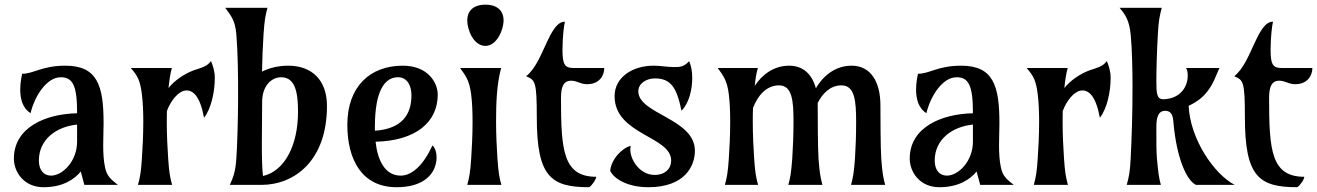

<svg xmlns="http://www.w3.org/2000/svg" viewBox="-20 -780 5557 810"><path d="M335.9 0H477.5C452.1 -20.5 431.2 -34.2 423.3 -73.2C410.6 -132.8 417 -201.7 417 -260.7C417 -418 391.6 -502.9 255.9 -502.9C157.2 -502.9 122.6 -468.8 73.2 -468.8C70.8 -456.5 65.4 -430.7 65.4 -401.9C65.4 -365.2 74.2 -324.2 108.9 -302.7C126 -373.5 175.8 -454.1 236.8 -454.1C286.6 -454.1 305.2 -418.5 305.2 -307.6V-302.2C170.9 -299.3 38.6 -242.2 38.6 -110.8C38.6 -55.2 80.1 9.8 163.6 9.8C247.1 9.8 294.9 -24.9 320.8 -56.6ZM195.3 -39.1C164.6 -39.1 144 -62.5 144 -102.5C144 -192.9 219.2 -246.1 305.2 -254.4V-182.1C305.2 -100.6 244.6 -39.1 195.3 -39.1Z M705.1 -493.2H531.7C560.1 -460.9 571.3 -441.4 578.6 -382.3C583 -347.7 584.5 -306.6 584.5 -265.1C584.5 -210 581.5 -154.3 578.6 -111.3C574.7 -52.7 570.8 -31.7 562 0H706.1C697.3 -31.7 693.4 -52.7 689.5 -111.3C686.5 -154.3 683.6 -210 683.6 -265.1C683.6 -280.8 683.6 -296.4 684.1 -311.5C700.2 -355.5 731.9 -393.6 760.3 -397.9C794.4 -402.8 824.2 -373.5 840.8 -283.2C870.1 -320.3 886.2 -390.6 886.2 -451.2C886.2 -480 878.4 -502.4 870.1 -522.5C852.5 -497.6 825.2 -493.2 798.8 -483.9C757.8 -469.2 716.8 -440.9 690.9 -408.7C695.3 -448.2 697.8 -466.3 705.1 -493.2Z M1091.8 -634.8C1095.7 -694.3 1099.6 -714.8 1108.4 -747.1H930.2C953.6 -714.8 972.2 -694.8 977.1 -634.8C989.3 -486.8 984.4 -219.2 977.1 -111.3C973.1 -52.7 963.4 -31.7 949.7 0H1082.5C1222.7 0 1359.4 -102.5 1359.4 -333C1359.4 -444.3 1293.9 -502.9 1195.8 -502.9C1152.8 -502.9 1114.7 -492.7 1085.4 -478C1086.4 -531.7 1088.4 -585 1091.8 -634.8ZM1085.9 -349.6C1085.9 -417.5 1124.5 -454.1 1166.5 -454.1C1228 -454.1 1237.3 -382.8 1237.3 -308.6C1237.3 -164.6 1179.2 -57.6 1089.4 -37.6C1081.5 -101.6 1085.9 -249.5 1085.9 -349.6Z M1826.7 -380.9C1826.7 -428.2 1788.6 -502.9 1678.7 -502.9C1542 -502.9 1445.3 -415.5 1445.3 -253.4C1445.3 -107.9 1505.9 9.8 1652.8 9.8C1846.2 9.8 1835.4 -146 1804.2 -166C1766.1 -83 1717.8 -39.1 1670.4 -39.1C1601.6 -39.1 1572.3 -108.4 1564.5 -182.1C1731.9 -186 1826.7 -262.7 1826.7 -380.9ZM1561.5 -243.7C1561.5 -401.4 1605 -454.1 1659.2 -454.1C1698.2 -454.1 1715.8 -418.5 1715.8 -377.9C1715.8 -298.3 1677.2 -236.3 1561.5 -228.5Z M2027.8 -586.4C2074.7 -586.4 2104.5 -651.9 2104.5 -694.8C2104.5 -728.5 2084 -760.3 2027.8 -760.3C1971.7 -760.3 1951.2 -728.5 1951.2 -694.8C1951.2 -651.9 1979 -586.4 2027.8 -586.4ZM2094.2 -493.2H1920.9C1944.3 -460.9 1960.4 -440.4 1967.8 -381.3C1972.2 -346.7 1973.6 -306.6 1973.6 -265.1C1973.6 -210 1970.7 -154.3 1967.8 -111.3C1963.9 -52.7 1960 -31.7 1951.2 0H2095.2C2086.4 -31.7 2082.5 -52.7 2078.6 -111.3C2075.7 -154.3 2072.8 -210 2072.8 -265.1C2072.8 -343.8 2075.2 -422.9 2094.2 -493.2Z M2346.7 -365.7C2346.7 -410.6 2355.5 -439.5 2389.6 -439.5C2415.5 -439.5 2427.2 -424.8 2457.5 -424.8C2506.8 -424.8 2529.3 -459.5 2529.3 -493.2H2398.4C2363.3 -493.2 2353 -507.8 2353 -568.8C2353 -624.5 2359.4 -674.8 2363.3 -688.5C2296.4 -689.5 2273.4 -515.6 2199.7 -458.5C2237.3 -441.4 2244.6 -439.5 2244.6 -285.6C2244.6 -34.7 2303.7 9.8 2465.3 9.8C2476.1 4.4 2495.6 -23.9 2495.1 -34.2C2355.5 -34.2 2346.7 -147 2346.7 -365.7Z M2737.3 -502.9C2648.4 -502.9 2572.8 -454.1 2572.8 -374.5C2572.8 -210.9 2811.5 -206.1 2811.5 -102.5C2811.5 -68.8 2786.1 -42 2741.7 -42C2671.4 -42 2628.9 -123 2641.1 -164.6C2607.4 -157.7 2559.1 -110.4 2554.2 -59.6C2569.3 -25.9 2627.4 9.8 2715.3 9.8C2868.2 9.8 2911.6 -78.6 2911.6 -144C2911.6 -280.3 2672.9 -298.3 2672.9 -395C2672.9 -426.8 2705.1 -449.2 2742.7 -449.2C2811.5 -449.2 2835 -409.2 2855 -313C2887.2 -344.7 2900.4 -402.8 2900.4 -451.2C2900.4 -480 2896 -502 2887.2 -522C2864.7 -496.6 2846.2 -497.1 2823.2 -497.1C2794.9 -497.1 2767.6 -502.9 2737.3 -502.9Z M3177.2 -493.2H3007.8C3031.2 -460.9 3047.4 -441.4 3054.7 -382.3C3059.1 -347.7 3060.5 -306.6 3060.5 -265.1C3060.5 -210 3057.6 -154.3 3054.7 -111.3C3050.8 -52.7 3046.9 -31.7 3038.1 0H3178.2C3169.4 -31.7 3165.5 -52.7 3161.6 -111.3C3158.7 -154.3 3155.8 -210 3155.8 -265.1C3155.8 -285.2 3155.8 -305.2 3156.7 -324.2C3174.3 -371.6 3210.4 -419.9 3266.1 -419.9C3323.2 -419.9 3327.6 -352.5 3327.6 -265.1C3327.6 -210 3325.2 -154.3 3322.3 -111.3C3317.9 -52.7 3314.5 -31.7 3305.7 0H3449.7C3440.9 -31.7 3437.5 -52.7 3433.1 -111.3C3430.2 -154.3 3429.7 -280.8 3429.7 -335.4V-345.7C3449.7 -385.3 3482.4 -419.9 3529.8 -419.9C3586.9 -419.9 3591.8 -352.5 3591.8 -265.1C3591.8 -210 3589.8 -154.3 3586.9 -111.3C3582.5 -52.7 3579.1 -31.7 3570.3 0H3714.4C3705.6 -31.7 3702.1 -52.7 3697.8 -111.3C3694.8 -154.3 3694.3 -280.8 3694.3 -335.4C3694.3 -436.5 3652.3 -502.9 3572.8 -502.9C3502.4 -502.9 3451.7 -458.5 3421.9 -407.7C3405.8 -467.3 3367.7 -502.9 3309.1 -502.9C3243.7 -502.9 3194.8 -464.4 3164.1 -418C3167.5 -451.2 3170.4 -468.3 3177.2 -493.2ZM3413.6 -302.7 3411.6 -293.9Z M4115.2 0H4256.8C4231.4 -20.5 4210.4 -34.2 4202.6 -73.2C4189.9 -132.8 4196.3 -201.7 4196.3 -260.7C4196.3 -418 4170.9 -502.9 4035.2 -502.9C3936.5 -502.9 3901.9 -468.8 3852.5 -468.8C3850.1 -456.5 3844.7 -430.7 3844.7 -401.9C3844.7 -365.2 3853.5 -324.2 3888.2 -302.7C3905.3 -373.5 3955.1 -454.1 4016.1 -454.1C4065.9 -454.1 4084.5 -418.5 4084.5 -307.6V-302.2C3950.2 -299.3 3817.9 -242.2 3817.9 -110.8C3817.9 -55.2 3859.4 9.8 3942.9 9.8C4026.4 9.8 4074.2 -24.9 4100.1 -56.6ZM3974.6 -39.1C3943.8 -39.1 3923.3 -62.5 3923.3 -102.5C3923.3 -192.9 3998.5 -246.1 4084.5 -254.4V-182.1C4084.5 -100.6 4023.9 -39.1 3974.6 -39.1Z M4484.4 -493.2H4311C4339.4 -460.9 4350.6 -441.4 4357.9 -382.3C4362.3 -347.7 4363.8 -306.6 4363.8 -265.1C4363.8 -210 4360.8 -154.3 4357.9 -111.3C4354 -52.7 4350.1 -31.7 4341.3 0H4485.4C4476.6 -31.7 4472.7 -52.7 4468.8 -111.3C4465.8 -154.3 4462.9 -210 4462.9 -265.1C4462.9 -280.8 4462.9 -296.4 4463.4 -311.5C4479.5 -355.5 4511.2 -393.6 4539.6 -397.9C4573.7 -402.8 4603.5 -373.5 4620.1 -283.2C4649.4 -320.3 4665.5 -390.6 4665.5 -451.2C4665.5 -480 4657.7 -502.4 4649.4 -522.5C4631.8 -497.6 4604.5 -493.2 4578.1 -483.9C4537.1 -469.2 4496.1 -440.9 4470.2 -408.7C4474.6 -448.2 4477.1 -466.3 4484.4 -493.2Z M4860.8 -111.3C4857.9 -144 4858.4 -195.8 4858.4 -243.2C4858.4 -279.3 4863.8 -312.5 4895.5 -312.5C4920.9 -312.5 4928.7 -294.9 4930.7 -260.3C4944.8 -106.9 4987.8 -18.1 5025.4 0H5189C5101.6 -45.4 5001 -193.4 4994.6 -333.5C5033.2 -352.1 5055.2 -370.1 5075.2 -396.5C5101.1 -430.2 5109.4 -461.4 5124.5 -493.2H4983.4C4989.3 -485.4 4990.7 -474.1 4990.7 -460C4990.7 -414.6 4960 -363.8 4889.6 -361.3C4859.9 -360.4 4858.4 -385.7 4858.4 -438C4858.4 -487.8 4860.8 -568.4 4864.7 -634.8C4867.7 -694.3 4872.6 -714.8 4881.3 -747.1H4703.1C4726.6 -719.7 4744.1 -694.8 4750 -634.8C4755.9 -575.2 4757.8 -483.9 4757.8 -412.6C4757.8 -299.8 4754.4 -198.2 4750 -111.3C4747.1 -52.7 4742.2 -31.7 4733.4 0H4877.4C4868.7 -31.7 4866.2 -52.7 4860.8 -111.3Z M5334 -365.7C5334 -410.6 5342.8 -439.5 5377 -439.5C5402.8 -439.5 5414.6 -424.8 5444.8 -424.8C5494.1 -424.8 5516.6 -459.5 5516.6 -493.2H5385.7C5350.6 -493.2 5340.3 -507.8 5340.3 -568.8C5340.3 -624.5 5346.7 -674.8 5350.6 -688.5C5283.7 -689.5 5260.7 -515.6 5187 -458.5C5224.6 -441.4 5231.9 -439.5 5231.9 -285.6C5231.9 -34.7 5291 9.8 5452.6 9.8C5463.4 4.4 5482.9 -23.9 5482.4 -34.2C5342.8 -34.2 5334 -147 5334 -365.7Z"/></svg>

Font: Amarante
Style: Regular
Weight: 400
Designer: Karolina Lach
Foundry: Sorkin Type Co.
Version: Version 1.001